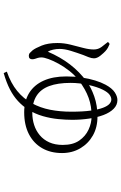

<svg xmlns="http://www.w3.org/2000/svg" viewBox="172 -756 656 1040"><g transform="rotate(90 500.0 -236.0)"><path d="M368 55Q431 33 472.5 -1Q514 -35 539 -80.5Q564 -126 574.5 -179.5Q585 -233 585 -294Q585 -358 579 -400Q573 -442 563.5 -466.5Q554 -491 542.5 -501Q531 -511 519 -511Q506 -511 492.5 -501Q479 -491 466 -465Q451 -435 440 -387Q429 -339 429 -290Q429 -221 446 -175Q463 -129 499 -106Q535 -83 592 -83Q626 -83 657 -93Q688 -103 712.5 -123.5Q737 -144 751 -175Q765 -206 765 -248Q765 -303 741.5 -337Q718 -371 682.5 -387.5Q647 -404 611 -404Q557 -405 510 -388Q463 -371 416 -335Q388 -314 365 -285Q342 -256 325.5 -226Q309 -196 300 -171Q291 -146 291 -133Q291 -122 293.5 -113.5Q296 -105 298.5 -98Q301 -91 301 -82Q301 -74 296.5 -69Q292 -64 282 -64Q273 -64 266.5 -70Q260 -76 253 -84Q241 -99 227 -133.5Q213 -168 213 -219Q213 -255 222 -290.5Q231 -326 239.5 -358.5Q248 -391 248 -416Q248 -440 234 -458.5Q220 -477 207 -493L218 -502Q228 -498 237.5 -493Q247 -488 257 -479Q266 -471 281 -452.5Q296 -434 296 -417Q296 -404 289.5 -387.5Q283 -371 278 -359Q266 -326 255.5 -292Q245 -258 245 -231Q245 -213 249 -195.5Q253 -178 260 -167Q289 -235 329 -287Q369 -339 422 -378Q453 -401 502 -418.5Q551 -436 612 -436Q670 -436 714 -411Q758 -386 783.5 -342.5Q809 -299 809 -244Q809 -182 782.5 -136Q756 -90 706.5 -64.5Q657 -39 588 -39Q527 -39 483.5 -66Q440 -93 417 -144Q394 -195 394 -267Q394 -312 400 -351.5Q406 -391 416 -423.5Q426 -456 439 -480Q458 -515 480 -529.5Q502 -544 522 -544Q549 -544 569.5 -523.5Q590 -503 603 -468.5Q616 -434 622.5 -390Q629 -346 629 -299Q629 -265 625 -223.5Q621 -182 609 -140Q597 -98 574 -61Q554 -30 527.5 -5.5Q501 19 464.5 38Q428 57 376 72Z"/></g></svg>

Font: Noto Serif JP ExtraLight
Style: Regular
Weight: 200
Designer: Ryoko NISHIZUKA  (kana & ideographs); Frank Grießhammer (Latin, Greek & Cyrillic); Wenlong ZHANG  (bopomofo); Sandoll Co
Foundry: Adobe
Version: Version 2.002-H1;hotconv 1.1.0;makeotfexe 2.6.0